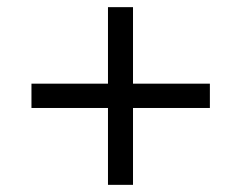

<svg xmlns="http://www.w3.org/2000/svg" viewBox="-20 -517 682 537"><path d="M352 0H282V-215H68V-283H282V-497H352V-283H567V-215H352Z"/></svg>

Font: Rosario Light
Style: Regular
Weight: 300
Designer: Hector Gatti
Foundry: Omnibus Type
Version: Version 1.101; ttfautohint (v1.8.1.43-b0c9)